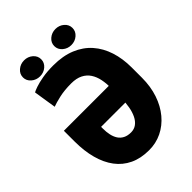

<svg xmlns="http://www.w3.org/2000/svg" viewBox="-247 -974 1099 1099"><g transform="rotate(-45 302.0 -425.0)"><path d="M252.4 -721.2Q330.6 -721.2 388.7 -697.3Q446.8 -673.3 485.1 -629.9Q523.4 -586.4 542.7 -526.9Q562 -467.3 562 -396V-312.5Q562 -241.2 542 -181.9Q522 -122.6 485.8 -79.3Q449.7 -36.1 401.4 -12.7Q353 10.7 296.9 10.3Q231 10.3 181.2 -13.4Q131.3 -37.1 98.1 -81.3Q64.9 -125.5 48.1 -187.7Q31.2 -250 31.2 -327.1V-413.6H434.1V-278.8H197.8V-263.7Q197.8 -236.8 202.9 -213.4Q208 -189.9 219.2 -172.4Q230.5 -154.8 249.8 -144.8Q269 -134.8 296.9 -134.8Q322.3 -134.8 341.1 -148.7Q359.9 -162.6 371.8 -187Q383.8 -211.4 389.6 -243.7Q395.5 -275.9 395.5 -312.5V-396Q395.5 -433.1 388.9 -465.6Q382.3 -498 366.2 -522.7Q350.1 -547.4 322.3 -561.5Q294.4 -575.7 252.4 -575.7Q197.8 -575.7 155.8 -566.2Q113.8 -556.6 91.3 -547.9L69.8 -685.5Q77.6 -690.4 102.1 -699Q126.5 -707.5 165 -714.4Q203.6 -721.2 252.4 -721.2ZM81.5 -794.9Q81.5 -822.3 103.5 -841.1Q125.5 -859.9 155.3 -859.9Q185.5 -859.9 207.3 -841.1Q229 -822.3 229 -794.9Q229 -767.6 207.3 -748.8Q185.5 -730 155.3 -730Q125.5 -730 103.5 -748.8Q81.5 -767.6 81.5 -794.9ZM335 -794.9Q335 -822.3 356.9 -841.1Q378.9 -859.9 408.7 -859.9Q439 -859.9 460.7 -841.1Q482.4 -822.3 482.4 -794.9Q482.4 -767.6 460.7 -748.8Q439 -730 408.7 -730Q378.9 -730 356.9 -748.8Q335 -767.6 335 -794.9Z"/></g></svg>

Font: Roboto Condensed Black
Style: Regular
Weight: 900
Designer: Christian Robertson
Foundry: Google
Version: Version 3.008; 2023